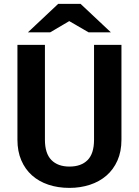

<svg xmlns="http://www.w3.org/2000/svg" viewBox="-20 -937 701 968"><path d="M454.1 -710.9H592.3V-232.4Q592.3 -172.9 572 -127.4Q551.8 -82 516.4 -51.5Q481 -21 433.1 -5.4Q385.3 10.3 330.1 10.3Q272 10.3 223.9 -5.9Q175.8 -22 141.1 -53Q106.4 -84 87.2 -129.2Q67.9 -174.3 67.9 -232.4V-710.9H206.5V-232.4Q206.5 -163.6 239 -130.4Q271.5 -97.2 330.1 -97.2Q389.2 -97.2 421.6 -129.9Q454.1 -162.6 454.1 -232.4ZM386.2 -917.5 539.1 -773.9H426.8L329.1 -830.6L232.9 -773.9H120.6L273.4 -917.5Z"/></svg>

Font: Ufes Sans
Style: Bold
Weight: 700
Designer: Ricardo Esteves & Filipe Motta
Foundry: ProDesignUfes - Ricardo Esteves, Filipe Motta (This is a derivative work, based on Roboto family, by Christian Robertson
Version: Version 2.0